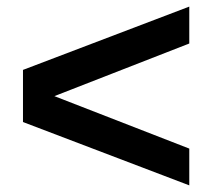

<svg xmlns="http://www.w3.org/2000/svg" viewBox="-20 -620 640 579"><path d="M49.3 -252V-409.2L550.8 -600.1V-488.8L144 -330.1L550.8 -171.9V-61Z"/></svg>

Font: Liberation Mono
Style: Bold Italic
Weight: 700
Italic angle: -12°
Monospace: yes
Designer: Steve Matteson
Foundry: Ascender Corporation
Version: Version 2.1.5